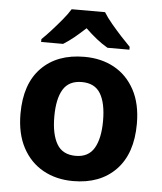

<svg xmlns="http://www.w3.org/2000/svg" viewBox="-54 -813 734 871"><g transform="rotate(5 312.5 -378.0)"><path d="M577 -274Q577 -138 505.5 -64Q434 10 311 10Q234 10 174.5 -23Q115 -56 81 -119.5Q47 -183 47 -274Q47 -410 118.5 -483Q190 -556 314 -556Q391 -556 450 -523.5Q509 -491 543 -428Q577 -365 577 -274ZM201 -274Q201 -194 227 -149.5Q253 -105 313 -105Q371 -105 397 -149.5Q423 -194 423 -274Q423 -355 397 -398Q371 -441 312 -441Q253 -441 227 -398Q201 -355 201 -274ZM389 -766Q403 -743 426 -715.5Q449 -688 472.5 -662.5Q496 -637 514 -619V-606H414Q388 -621 363 -641Q338 -661 312 -686Q285 -661 262 -642Q239 -623 212 -606H112V-619Q131 -637 154.5 -663Q178 -689 200.5 -716Q223 -743 237 -766Z"/></g></svg>

Font: Noto Sans Khmer UI
Style: Bold
Weight: 700
Designer: Danh Hong and the Monotype Design Team
Foundry: Monotype Imaging Inc.
Version: Version 2.002; ttfautohint (v1.8.4.7-5d5b)